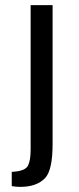

<svg xmlns="http://www.w3.org/2000/svg" viewBox="-20 -720 311 752"><path d="M186 -700V-157Q186 -54 157 -23Q124 12 59 12Q44 12 26 9V-47Q79 -49 90 -72Q100 -92 100 -135V-700Z"/></svg>

Font: Strait
Style: Regular
Weight: 400
Width: 3
Designer: Eduardo Rodriguez Tunni
Foundry: Eduardo Rodriguez Tunni
Version: Version 1.001